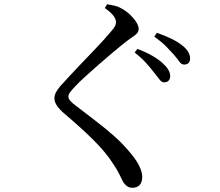

<svg xmlns="http://www.w3.org/2000/svg" viewBox="-20 -820 1040 907"><path d="M755 -431Q744 -431 733.5 -444.5Q723 -458 708 -477Q693 -497 671 -521.5Q649 -546 616 -572L629 -589Q669 -574 699.5 -556.5Q730 -539 750 -520Q784 -489 784 -461Q784 -447 776.5 -439Q769 -431 755 -431ZM605 67Q590 67 579.5 59Q569 51 562 40Q554 25 544.5 4.5Q535 -16 514 -47Q481 -99 423 -157Q365 -215 275 -291Q257 -308 247 -324Q237 -340 237 -356Q237 -370 244.5 -384Q252 -398 264 -412Q280 -430 304.5 -456.5Q329 -483 358.5 -514Q388 -545 417 -575Q446 -605 469.5 -631Q493 -657 506 -673Q519 -688 523.5 -697Q528 -706 528 -715Q528 -729 516 -745.5Q504 -762 475 -782L486 -800Q505 -797 522 -793Q539 -789 554 -780Q575 -769 593.5 -751.5Q612 -734 623.5 -716Q635 -698 635 -684Q635 -672 628.5 -664Q622 -656 609 -647.5Q596 -639 578 -625Q552 -605 517.5 -576Q483 -547 447.5 -516Q412 -485 383 -458.5Q354 -432 339 -416Q318 -394 310.5 -383.5Q303 -373 303 -364Q303 -354 312 -343.5Q321 -333 338 -321Q388 -282 435.5 -246Q483 -210 525.5 -171.5Q568 -133 603 -89Q626 -61 639 -33.5Q652 -6 652 17Q652 31 647 42.5Q642 54 631.5 60.5Q621 67 605 67ZM850 -515Q837 -515 827.5 -528.5Q818 -542 802 -561Q785 -580 764.5 -601Q744 -622 709 -647L721 -665Q802 -637 840 -606Q878 -577 878 -543Q878 -530 870.5 -522.5Q863 -515 850 -515Z"/></svg>

Font: Noto Serif SC ExtraLight Medium
Style: Regular
Weight: 500
Version: Version 2.002-H1;hotconv 1.1.0;makeotfexe 2.6.0